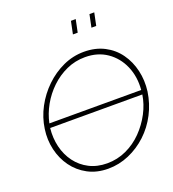

<svg xmlns="http://www.w3.org/2000/svg" viewBox="-162 -1041 1052 1169"><g transform="rotate(-20 364.5 -457.0)"><path d="M339 5Q265 5 208 -25.5Q151 -56 114 -107Q77 -158 62 -222.5Q47 -287 57 -355Q67 -426 101.5 -490.5Q136 -555 188.5 -605.5Q241 -656 305.5 -685.5Q370 -715 441 -715Q515 -715 572 -685.5Q629 -656 665.5 -605Q702 -554 717 -489.5Q732 -425 723 -355Q712 -280 678 -214.5Q644 -149 591.5 -100Q539 -51 474 -23Q409 5 339 5ZM436 -682Q372 -682 315.5 -656.5Q259 -631 213.5 -587.5Q168 -544 137.5 -489.5Q107 -435 95 -377H690Q697 -462 667 -531Q637 -600 577.5 -641Q518 -682 436 -682ZM344 -28Q410 -28 468.5 -55Q527 -82 572.5 -128.5Q618 -175 648 -232Q678 -289 687 -349H90Q83 -286 97 -228Q111 -170 144.5 -125Q178 -80 228.5 -54Q279 -28 344 -28ZM415 -837 432 -919H463L446 -837ZM535 -837 552 -919H583L566 -837Z"/></g></svg>

Font: Raleway ExtraLight
Style: Italic
Weight: 200
Italic angle: -12°
Designer: Matt McInerney, Pablo Impallari, Rodrigo Fuenzalida
Foundry: Matt McInerney, Pablo Impallari, Rodrigo Fuenzalida
Version: Version 4.026